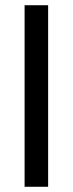

<svg xmlns="http://www.w3.org/2000/svg" viewBox="-20 -714 279 734"><path d="M74 0V-694H164V0Z"/></svg>

Font: KaTeX_SansSerif
Style: Regular
Weight: 400
Version: Version 1.1; ttfautohint (v1.3)